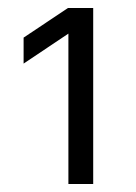

<svg xmlns="http://www.w3.org/2000/svg" viewBox="-20 -822 340 480"><path d="M39 -663V-728L150 -802H213V-362H151V-738Z"/></svg>

Font: Sinter Normal
Style: Regular
Weight: 350
Foundry: Adobe & rsms
Version: Version 1.000